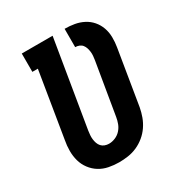

<svg xmlns="http://www.w3.org/2000/svg" viewBox="-173 -863 946 998"><g transform="rotate(-30 300.0 -363.5)"><path d="M256 8Q225 8 194.5 2Q164 -4 139 -19.5Q114 -35 96 -59Q78 -83 70 -111.5Q62 -140 62 -171.5Q62 -203 68 -234L132 -625H99V-735H284L198 -216Q196 -203 195 -190Q194 -177 195.5 -164.5Q197 -152 201 -140.5Q205 -129 213 -120Q221 -111 233 -106.5Q245 -102 258 -102Q277 -102 296 -110Q315 -118 328.5 -133Q342 -148 349 -166.5Q356 -185 359 -204Q372 -282 385 -359.5Q398 -437 411 -515Q413 -527 414 -539.5Q415 -552 413.5 -564Q412 -576 408.5 -587Q405 -598 398 -607Q391 -616 379.5 -620.5Q368 -625 356 -625V-735Q386 -735 414.5 -730Q443 -725 468 -712Q493 -699 511 -678Q529 -657 538.5 -630.5Q548 -604 548.5 -574Q549 -544 544 -515L490 -186Q485 -159 475.5 -133Q466 -107 450 -83.5Q434 -60 411.5 -41.5Q389 -23 363 -11.5Q337 0 309.5 4Q282 8 256 8Z"/></g></svg>

Font: Iosevka Slab XBdExObl
Style: Regular
Weight: 800
Width: 7
Italic angle: -9°
Monospace: yes
Designer: Belleve Invis
Foundry: Belleve Invis
Version: Version 11.1.0; ttfautohint (v1.8.3)